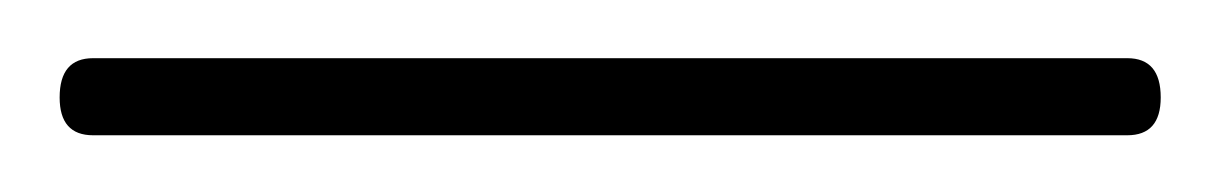

<svg xmlns="http://www.w3.org/2000/svg" viewBox="-22 90 418 66"><path d="M-1.5 123.5Q-1.5 110 10 110H365.5Q377 110 377 123.5Q377 136.5 365.5 136.5H10Q-1.5 136.5 -1.5 123.5Z"/></svg>

Font: Fraunces 72pt S000 Thin
Style: Regular
Weight: 100
Version: Version 1.000; ttfautohint (v1.8.3)